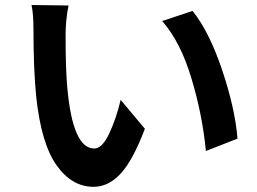

<svg xmlns="http://www.w3.org/2000/svg" viewBox="-20 -718 1017 759"><path d="M251 -696.3Q239.3 -639.6 239.3 -579.1Q239.3 -442.4 246.1 -371.1Q267.6 -130.9 352.5 -130.9Q383.8 -130.9 411.6 -189.9Q439.5 -249 457 -323.2L552.7 -209Q505.9 -85 457.5 -32.2Q409.2 20.5 349.6 20.5Q263.7 20.5 203.1 -65.4Q142.6 -151.4 123 -336.9Q112.3 -445.3 112.3 -600.6Q112.3 -665 104.5 -698.2ZM621.1 -634.8 741.2 -674.8Q806.6 -593.8 857.9 -441.9Q909.2 -290 918.9 -169.9L793.9 -121.1Q780.3 -263.7 736.8 -408.2Q693.4 -552.7 621.1 -634.8Z"/></svg>

Font: Min Sans Bold
Style: Regular
Weight: 700
Designer: Jinseong-Kim, NotoSansCJK, Nunito
Foundry: Jinseong-Kim
Version: Version 1.400;Glyphs 3.1.2 (3151)